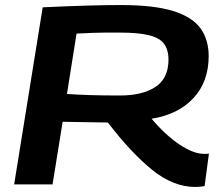

<svg xmlns="http://www.w3.org/2000/svg" viewBox="-20 -730 886 760"><path d="M36 0 149 -701Q254 -706 328.5 -708Q403 -710 459 -710Q589 -710 665 -686.5Q741 -663 773.5 -618Q806 -573 806 -508Q806 -407 746 -342Q686 -277 580 -260Q635 -195 690.5 -158Q746 -121 787 -121Q791 -121 797 -121Q803 -121 807 -122L790 6Q785 8 772 9Q759 10 753 10Q666 10 582.5 -57.5Q499 -125 407 -245Q360 -246 316.5 -246.5Q273 -247 228 -248L188 0ZM455 -352Q544 -352 595.5 -386Q647 -420 647 -495Q647 -531 630.5 -555Q614 -579 572 -590Q530 -601 453 -601Q419 -601 395.5 -601Q372 -601 347 -600Q322 -599 283 -597L245 -358Q290 -355 339 -353.5Q388 -352 455 -352Z"/></svg>

Font: Georama Extended SemiBold
Style: Italic
Weight: 600
Width: 7
Italic angle: -9°
Designer: Jean-Baptiste Levee
Foundry: Production Type
Version: Version 1.000